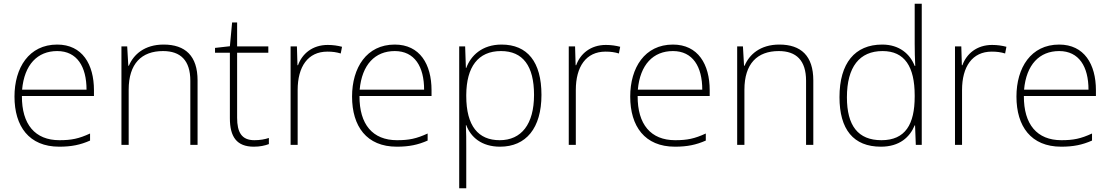

<svg xmlns="http://www.w3.org/2000/svg" viewBox="-20 -780 5981 1034"><path d="M288 -540C136 -540 58 -415 58 -260C58 -100 136 10 299 10C365 10 413 0 465 -23V-61C404 -33 365 -25 300 -25C169 -25 97 -110 98 -263H486V-294C486 -434 423 -540 288 -540ZM288 -505C395 -505 446 -421 446 -297H99C111 -432 182 -505 288 -505Z M861 -540C758 -540 699 -486 674 -426H671L665 -530H634V0H673V-297C673 -437 742 -505 858 -505C952 -505 1005 -455 1005 -345V0H1044V-347C1044 -479 978 -540 861 -540Z M1350 -25C1281 -25 1257 -68 1257 -146V-496H1425V-530H1257V-659H1230L1218 -531L1138 -522V-496H1218V-143C1218 -43 1255 10 1347 10C1381 10 1406 4 1428 -4V-37C1407 -30 1381 -25 1350 -25Z M1745 -538C1662 -538 1607 -490 1585 -429H1582L1579 -530H1545V0H1583V-295C1583 -421 1638 -502 1743 -502C1771 -502 1792 -499 1815 -492L1822 -528C1799 -534 1774 -538 1745 -538Z M2106 -540C1954 -540 1876 -415 1876 -260C1876 -100 1954 10 2117 10C2183 10 2231 0 2283 -23V-61C2222 -33 2183 -25 2118 -25C1987 -25 1915 -110 1916 -263H2304V-294C2304 -434 2241 -540 2106 -540ZM2106 -505C2213 -505 2264 -421 2264 -297H1917C1929 -432 2000 -505 2106 -505Z M2681 -540C2576 -540 2515 -480 2491 -414H2489L2485 -530H2453V234H2491V16C2491 -23 2491 -66 2489 -106H2491C2515 -42 2573 10 2673 10C2813 10 2896 -90 2896 -269C2896 -447 2820 -540 2681 -540ZM2678 -505C2796 -505 2856 -425 2856 -269C2856 -111 2788 -25 2671 -25C2556 -25 2491 -101 2491 -263V-269C2492 -419 2554 -505 2678 -505Z M3243 -538C3160 -538 3105 -490 3083 -429H3080L3077 -530H3043V0H3081V-295C3081 -421 3136 -502 3241 -502C3269 -502 3290 -499 3313 -492L3320 -528C3297 -534 3272 -538 3243 -538Z M3604 -540C3452 -540 3374 -415 3374 -260C3374 -100 3452 10 3615 10C3681 10 3729 0 3781 -23V-61C3720 -33 3681 -25 3616 -25C3485 -25 3413 -110 3414 -263H3802V-294C3802 -434 3739 -540 3604 -540ZM3604 -505C3711 -505 3762 -421 3762 -297H3415C3427 -432 3498 -505 3604 -505Z M4177 -540C4074 -540 4015 -486 3990 -426H3987L3981 -530H3950V0H3989V-297C3989 -437 4058 -505 4174 -505C4268 -505 4321 -455 4321 -345V0H4360V-347C4360 -479 4294 -540 4177 -540Z M4724 10C4825 10 4880 -42 4906 -105H4908L4912 0H4944V-760H4906V-544C4906 -506 4907 -464 4909 -425H4906C4881 -489 4824 -540 4731 -540C4584 -540 4501 -440 4501 -257C4501 -83 4576 10 4724 10ZM4727 -25C4601 -25 4541 -103 4541 -256C4541 -420 4609 -505 4733 -505C4852 -505 4906 -421 4906 -266V-260C4906 -111 4856 -25 4727 -25Z M5323 -538C5240 -538 5185 -490 5163 -429H5160L5157 -530H5123V0H5161V-295C5161 -421 5216 -502 5321 -502C5349 -502 5370 -499 5393 -492L5400 -528C5377 -534 5352 -538 5323 -538Z M5684 -540C5532 -540 5454 -415 5454 -260C5454 -100 5532 10 5695 10C5761 10 5809 0 5861 -23V-61C5800 -33 5761 -25 5696 -25C5565 -25 5493 -110 5494 -263H5882V-294C5882 -434 5819 -540 5684 -540ZM5684 -505C5791 -505 5842 -421 5842 -297H5495C5507 -432 5578 -505 5684 -505Z"/></svg>

Font: Noto Sans Canadian Aboriginal ExtraLight
Style: Regular
Weight: 200
Designer: Monotype Design Team, Typotheque's Kevin King
Foundry: Monotype Imaging Inc.
Version: Version 2.004